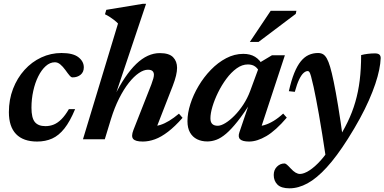

<svg xmlns="http://www.w3.org/2000/svg" viewBox="-20 -737 2034 1016"><path d="M270.5 -407.5Q244.5 -407.5 222 -387.2Q199.5 -367 182.5 -333Q165.5 -299 156 -255.8Q146.5 -212.5 146.5 -167Q146.5 -113.5 164.2 -91.5Q182 -69.5 220.5 -69.5Q244 -69.5 264.8 -78Q285.5 -86.5 305.2 -106.2Q325 -126 344.5 -159.5H377.5Q350.5 -94.5 320.8 -57Q291 -19.5 255.8 -3.8Q220.5 12 176.5 12Q103 12 65 -27.5Q27 -67 27 -143.5Q27 -210 49 -267Q71 -324 109.5 -366.8Q148 -409.5 198.5 -433Q249 -456.5 305.5 -456.5Q366.5 -456.5 395 -434.2Q423.5 -412 423.5 -380.5Q423.5 -355.5 406.5 -341.5Q389.5 -327.5 364 -327.5Q357 -327 348 -337.5Q339 -348 326 -366.5Q312.5 -385 299 -396.2Q285.5 -407.5 270.5 -407.5Z M567 -106.5 534.5 0H419L604.5 -612.5Q595.5 -622 585 -630.2Q574.5 -638.5 562.2 -646.5Q550 -654.5 535.5 -661.5L542.5 -685L736.5 -717H753L585 -216.5L582.5 -222Q611.5 -282 641.2 -326Q671 -370 701 -398.8Q731 -427.5 762.2 -441.8Q793.5 -456 825.5 -456Q875 -456 896 -434.2Q917 -412.5 917 -378Q917 -360 911.5 -336.8Q906 -313.5 894.5 -283.5L798.5 -37L784.5 -69.5Q806 -69 828.5 -76Q851 -83 875.5 -98Q900 -113 927 -135.5L946 -113.5Q905.5 -67.5 869.2 -39.8Q833 -12 800 0Q767 12 736 12Q696.5 12 684.8 -1.8Q673 -15.5 686 -49L781 -290.5Q788 -309.5 791.2 -321.2Q794.5 -333 794.5 -341.5Q794.5 -353.5 787.2 -360.8Q780 -368 762.5 -368Q740.5 -368 714.5 -350.2Q688.5 -332.5 661.8 -298.8Q635 -265 610.5 -216.5Q586 -168 567 -106.5Z M1247 -37.5 1302.5 -201H1311Q1270 -136 1237 -94.5Q1204 -53 1176.8 -29.8Q1149.5 -6.5 1125.2 2.5Q1101 11.5 1077 11.5Q1046.5 11.5 1022.8 -0.2Q999 -12 985.5 -35.8Q972 -59.5 972 -96Q972 -138.5 987.5 -187Q1003 -235.5 1030.8 -282.2Q1058.5 -329 1095.8 -367.5Q1133 -406 1176.8 -429Q1220.5 -452 1267.5 -452Q1304 -452 1329.5 -436.5Q1355 -421 1374 -386.5L1353 -355Q1346 -373 1330.8 -384.5Q1315.5 -396 1291.5 -396Q1261 -396 1232 -375Q1203 -354 1178 -320.2Q1153 -286.5 1134 -247.8Q1115 -209 1104.2 -172.8Q1093.5 -136.5 1093.5 -111Q1093.5 -90 1103.5 -80.8Q1113.5 -71.5 1132 -71.5Q1149 -71.5 1172.2 -85.5Q1195.5 -99.5 1220.5 -124.8Q1245.5 -150 1267.5 -183.5Q1289.5 -217 1304 -256L1360.5 -409.5L1419 -444.5H1487.5L1353 -36L1335 -69Q1356.5 -68.5 1379.5 -75.2Q1402.5 -82 1427.5 -97Q1452.5 -112 1478.5 -136L1497.5 -114.5Q1439 -46 1389.8 -17Q1340.5 12 1298 12Q1263.5 12 1250.8 0Q1238 -12 1247 -37.5ZM1302 -515 1412.5 -680H1548.5L1545 -663.5L1348 -515Z M1540 -251 1508.5 -254.5Q1521.5 -312 1537.2 -350.8Q1553 -389.5 1572 -412.8Q1591 -436 1613.8 -446.2Q1636.5 -456.5 1663 -456.5Q1678.5 -456.5 1689.5 -450Q1700.5 -443.5 1709.5 -427.5Q1718.5 -411.5 1727 -383Q1735.5 -354.5 1746 -304Q1756.5 -253.5 1769.2 -176.5Q1782 -99.5 1796.5 8L1706.5 111Q1695 33.5 1685.2 -26.2Q1675.5 -86 1667.5 -131.8Q1659.5 -177.5 1652.5 -213Q1645.5 -248.5 1639.5 -277Q1631 -315 1626 -332.8Q1621 -350.5 1617.2 -355.8Q1613.5 -361 1608.5 -361Q1598 -361 1586.5 -351Q1575 -341 1563.2 -317Q1551.5 -293 1540 -251ZM1739.5 24.5 1758 16Q1794 -38.5 1819.2 -90.8Q1844.5 -143 1860.2 -197.2Q1876 -251.5 1883.5 -312.2Q1891 -373 1891 -445.5Q1907.5 -450 1926.8 -452.2Q1946 -454.5 1964 -454.5Q1979.5 -454.5 1987 -448.5Q1994.5 -442.5 1994.5 -429.5Q1993.5 -401.5 1986.5 -367.2Q1979.5 -333 1966 -292.8Q1952.5 -252.5 1932.2 -206.5Q1912 -160.5 1884.2 -109.5Q1856.5 -58.5 1821 -2.5Q1761.5 91.5 1708.5 149.2Q1655.5 207 1607.2 233.2Q1559 259.5 1512 259.5Q1468 259.5 1448.2 239.8Q1428.5 220 1428.5 189Q1428.5 162 1445.5 145Q1462.5 128 1485.5 128Q1490.5 128 1497.8 134Q1505 140 1518.5 154.5Q1532 169.5 1544.2 176.5Q1556.5 183.5 1567 183.5Q1588 183.5 1617 165Q1646 146.5 1677.8 111Q1709.5 75.5 1739.5 24.5Z"/></svg>

Font: Newsreader 16pt 16pt SemiBold
Style: Italic
Weight: 600
Italic angle: -17°
Version: Version 1.003